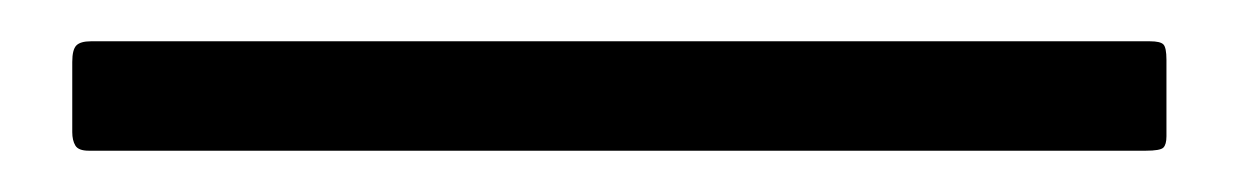

<svg xmlns="http://www.w3.org/2000/svg" viewBox="-20 19 600 93"><path d="M23 92Q18 92 16.5 89.5Q15 87 15 83V49Q15 43 17 41Q19 39 24 39H537Q542 39 543.5 40.5Q545 42 545 48V85Q545 89 543.5 90.5Q542 92 535 92Z"/></svg>

Font: Glory Medium
Style: Regular
Weight: 500
Designer: Robert Leuschke
Foundry: Robert Leuschke
Version: Version 1.011